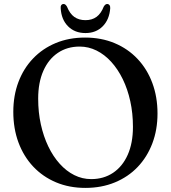

<svg xmlns="http://www.w3.org/2000/svg" viewBox="-20 -900 835 938"><path d="M395.5 -716.5Q475 -716.5 540 -689.2Q605 -662 652 -612.2Q699 -562.5 724.2 -494.5Q749.5 -426.5 749.5 -345.5Q749.5 -266 724.2 -199.5Q699 -133 652.5 -84.2Q606 -35.5 541 -8.8Q476 18 397 18Q318.5 18 253.8 -9.2Q189 -36.5 142.2 -86.2Q95.5 -136 70.2 -204Q45 -272 45 -353.5Q45 -433 70 -499.2Q95 -565.5 141.5 -614.2Q188 -663 252.5 -689.8Q317 -716.5 395.5 -716.5ZM629.5 -280.5Q629.5 -346.5 616.5 -405.5Q603.5 -464.5 579.8 -513.2Q556 -562 523.5 -597.8Q491 -633.5 451.8 -653Q412.5 -672.5 369 -672.5Q308.5 -672.5 262.8 -641.8Q217 -611 191.8 -554Q166.5 -497 166.5 -418Q166.5 -351.5 179.5 -292.5Q192.5 -233.5 216 -184.5Q239.5 -135.5 271.8 -99.8Q304 -64 343 -44.5Q382 -25 425.5 -25Q486.5 -25 532.5 -55.8Q578.5 -86.5 604 -143.8Q629.5 -201 629.5 -280.5ZM397.5 -801.5Q429.5 -801.5 451.5 -817.5Q473.5 -833.5 487 -868Q491 -874.5 495 -877.5Q499 -880.5 503.5 -880.5Q510.5 -880.5 514.8 -875Q519 -869.5 518.5 -860Q514.5 -804.5 481.8 -771.5Q449 -738.5 397.5 -738.5Q345.5 -738.5 312.5 -771.5Q279.5 -804.5 276.5 -860Q275.5 -869.5 279.5 -875Q283.5 -880.5 290.5 -880.5Q295.5 -880.5 299.2 -877.5Q303 -874.5 307 -868Q321 -833 343.2 -817.2Q365.5 -801.5 397.5 -801.5Z"/></svg>

Font: Fraunces 11pt
Style: Regular
Weight: 400
Version: Version 1.000;[b76b70a41]